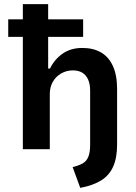

<svg xmlns="http://www.w3.org/2000/svg" viewBox="-20 -725 661 933"><path d="M370 188 333 87Q362 80 381 69.5Q400 59 409 37.5Q418 16 418 -22V-284Q418 -317 408 -339Q398 -361 379.5 -372Q361 -383 334 -383Q303 -383 277 -368Q251 -353 236.5 -327Q222 -301 222 -268V0H91V-546H20V-631H91V-705H214V-631H384V-546H214V-392H223Q245 -437 284.5 -464.5Q324 -492 380 -492Q433 -492 470.5 -470.5Q508 -449 528.5 -404.5Q549 -360 549 -292V-23Q549 42 530 84.5Q511 127 472 151.5Q433 176 370 188Z"/></svg>

Font: Nunito Sans 7pt SemiCondensed
Style: Bold
Weight: 700
Width: 4
Designer: Vernon Adams
Foundry: Vernon Adams
Version: Version 3.101;gftools[0.9.27]